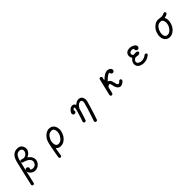

<svg xmlns="http://www.w3.org/2000/svg" viewBox="508 -2745 4984 4984"><g transform="rotate(-45 3000.0 -253.0)"><path d="M751 -521Q738 -487 708.5 -450.5Q679 -414 623 -391Q611 -386 622 -379Q675 -345 702.5 -297.5Q730 -250 730 -200Q730 -160 712 -121Q694 -82 657 -50Q626 -23 590.5 -10Q555 3 520 3Q471 3 427.5 -21.5Q384 -46 355 -94Q346 -108 343 -124Q340 -140 341 -154L260 199Q257 214 245.5 222.5Q234 231 220 231Q202 231 190.5 219Q179 207 179 191Q179 184 180 181Q188 147 201 90Q214 33 230 -37.5Q246 -108 263 -181.5Q280 -255 296 -321.5Q312 -388 324 -438Q336 -488 342 -510Q402 -737 587 -737Q651 -737 688 -710.5Q725 -684 741.5 -645Q758 -606 758 -569Q758 -541 751 -521ZM671 -545Q673 -551 674 -558.5Q675 -566 675 -574Q675 -593 666.5 -612Q658 -631 638 -643.5Q618 -656 581 -656Q467 -656 422 -488Q416 -466 405 -420.5Q394 -375 380 -316Q366 -257 350 -191Q347 -179 354 -189Q362 -200 373.5 -206.5Q385 -213 399 -213Q426 -213 442.5 -195Q459 -177 459 -154Q459 -136 448 -120Q444 -113 449 -107Q476 -80 523 -80Q562 -80 599 -105Q636 -130 647 -188Q649 -194 649 -199.5Q649 -205 649 -211Q649 -261 604 -301.5Q559 -342 476 -367Q467 -369 454.5 -372.5Q442 -376 432 -380Q407 -389 407 -417Q407 -437 419.5 -448.5Q432 -460 448 -460Q451 -460 459 -458Q468 -457 498 -447Q519 -439 539 -439Q583 -439 620.5 -468.5Q658 -498 671 -545Z M1224 226Q1205 226 1193 211Q1181 196 1184 178Q1189 151 1196 109Q1203 67 1212 18Q1221 -31 1230.5 -81Q1240 -131 1249 -175.5Q1258 -220 1266 -251Q1281 -327 1322.5 -387.5Q1364 -448 1421 -483Q1478 -518 1541 -518Q1595 -518 1635.5 -491.5Q1676 -465 1698.5 -418Q1721 -371 1721 -311Q1721 -295 1719 -279Q1717 -263 1714 -246Q1699 -169 1658 -107.5Q1617 -46 1559.5 -11Q1502 24 1438 24Q1359 24 1312 -28Q1308 -32 1306 -32Q1303 -32 1301 -25Q1295 8 1288 48.5Q1281 89 1275 127Q1269 165 1265 191Q1263 207 1251 216.5Q1239 226 1224 226ZM1438 -59Q1534 -59 1603 -181Q1618 -208 1627.5 -244Q1637 -280 1637 -315Q1637 -363 1615.5 -399Q1594 -435 1541 -435Q1516 -435 1488.5 -427.5Q1461 -420 1432.5 -394.5Q1404 -369 1374 -314Q1361 -289 1352 -253.5Q1343 -218 1343 -183Q1343 -151 1352 -122.5Q1361 -94 1382 -76.5Q1403 -59 1438 -59Z M2664 -510Q2710 -494 2729 -454.5Q2748 -415 2748 -370Q2748 -336 2739 -306Q2712 -212 2684 -120Q2656 -28 2630 52.5Q2604 133 2582 195Q2578 208 2566.5 215.5Q2555 223 2541 223Q2522 223 2510.5 209.5Q2499 196 2499 180Q2499 177 2499.5 173.5Q2500 170 2501 166Q2512 133 2531.5 75.5Q2551 18 2574 -52Q2597 -122 2618.5 -193.5Q2640 -265 2656 -327Q2660 -341 2661.5 -353.5Q2663 -366 2663 -377Q2663 -423 2636 -436Q2632 -438 2625 -440.5Q2618 -443 2607 -443Q2584 -443 2549 -423.5Q2514 -404 2472 -339Q2471 -336 2470 -334Q2469 -332 2467 -329Q2440 -235 2413 -148Q2386 -61 2365 -2Q2361 11 2349 18.5Q2337 26 2324 26Q2305 26 2293.5 12.5Q2282 -1 2282 -17Q2282 -21 2282.5 -24Q2283 -27 2284 -31Q2293 -57 2306.5 -97.5Q2320 -138 2335.5 -186Q2351 -234 2365.5 -282.5Q2380 -331 2391 -373Q2397 -399 2397 -415Q2397 -443 2381 -443Q2364 -443 2332 -404Q2328 -398 2331 -392Q2334 -387 2336 -381.5Q2338 -376 2338 -370Q2338 -347 2321.5 -331Q2305 -315 2282 -315Q2257 -315 2242.5 -331Q2228 -347 2228 -371Q2228 -385 2233.5 -400.5Q2239 -416 2250 -431Q2283 -477 2317.5 -497Q2352 -517 2383 -517Q2445 -517 2470 -460Q2473 -455 2476 -455Q2478 -455 2480 -456.5Q2482 -458 2484 -459Q2548 -518 2615 -518Q2628 -518 2640 -516.5Q2652 -515 2664 -510Z M3734 -504Q3761 -490 3776.5 -469Q3792 -448 3792 -426Q3792 -413 3786 -401Q3771 -367 3734 -367Q3710 -367 3693.5 -384Q3677 -401 3677 -424Q3677 -433 3670 -434Q3614 -441 3490 -313Q3487 -310 3487 -307Q3487 -303 3493 -301Q3525 -291 3543.5 -262.5Q3562 -234 3571.5 -202Q3581 -170 3585 -148Q3601 -60 3639 -60Q3666 -60 3702 -102Q3714 -117 3733 -117Q3749 -117 3759 -107Q3774 -92 3774 -73Q3774 -59 3763 -46Q3700 24 3636 24Q3608 24 3583.5 9.5Q3559 -5 3539 -35Q3519 -65 3510 -98.5Q3501 -132 3495.5 -160.5Q3490 -189 3482.5 -207Q3475 -225 3458 -225Q3437 -225 3397 -192Q3392 -188 3391 -182L3349 -8Q3345 7 3333 16Q3321 25 3306 25Q3288 25 3276 11.5Q3264 -2 3264 -18Q3264 -20 3264 -23Q3264 -26 3265 -28L3375 -486Q3379 -501 3391 -510Q3403 -519 3418 -519Q3435 -519 3447 -506Q3459 -493 3459 -476Q3459 -474 3459 -471Q3459 -468 3458 -466L3442 -399V-398Q3442 -395 3445 -395Q3453 -395 3465 -407Q3584 -519 3672 -519Q3706 -519 3734 -504Z M4352 -12Q4315 -33 4297.5 -66.5Q4280 -100 4280 -137Q4280 -177 4301 -216Q4322 -255 4362 -283Q4371 -288 4364 -295Q4349 -315 4342 -338Q4335 -361 4335 -383Q4335 -425 4359 -460Q4383 -495 4426 -508Q4443 -513 4460.5 -515.5Q4478 -518 4495 -518Q4534 -518 4572 -505.5Q4610 -493 4640 -470Q4660 -456 4670 -437Q4680 -418 4680 -399Q4680 -382 4671 -367Q4653 -337 4619 -337Q4592 -337 4575.5 -355.5Q4559 -374 4559 -398Q4559 -402 4559.5 -406.5Q4560 -411 4561 -415Q4562 -417 4562 -419Q4562 -424 4557 -427Q4530 -445 4498 -445Q4465 -445 4439 -427.5Q4413 -410 4413 -378Q4413 -340 4443 -320Q4448 -317 4454 -318Q4471 -320 4486 -321Q4501 -322 4514 -322Q4595 -322 4595 -274Q4595 -252 4573.5 -239.5Q4552 -227 4516 -227Q4485 -227 4447 -236Q4441 -239 4435 -236Q4398 -223 4376 -197Q4354 -171 4354 -144Q4354 -117 4377 -96Q4398 -77 4427 -67Q4456 -57 4488 -57Q4527 -57 4568 -71Q4609 -85 4643 -113Q4655 -124 4673 -124Q4691 -124 4702 -113Q4715 -101 4715 -84Q4715 -66 4702 -56Q4656 -17 4601 3Q4546 23 4490 23Q4453 23 4418.5 14.5Q4384 6 4352 -12Z M5806 -524Q5816 -513 5816 -496Q5816 -477 5801 -465Q5782 -451 5758.5 -442Q5735 -433 5704 -429Q5693 -427 5698 -418Q5721 -372 5721 -311Q5721 -295 5719 -279Q5717 -263 5714 -246Q5699 -169 5658 -107.5Q5617 -46 5559.5 -11Q5502 24 5438 24Q5383 24 5342.5 -2.5Q5302 -29 5280 -75Q5258 -121 5258 -181Q5258 -198 5260 -214.5Q5262 -231 5265 -248Q5280 -325 5321.5 -386Q5363 -447 5420.5 -482.5Q5478 -518 5541 -518Q5566 -518 5588 -512Q5592 -511 5599 -511Q5620 -510 5637.5 -508.5Q5655 -507 5669 -507Q5695 -507 5713.5 -512Q5732 -517 5750 -530Q5763 -538 5775 -538Q5794 -538 5806 -524ZM5603 -181Q5618 -208 5627.5 -244Q5637 -280 5637 -315Q5637 -363 5615.5 -399Q5594 -435 5541 -435Q5516 -435 5488.5 -427.5Q5461 -420 5432.5 -394.5Q5404 -369 5374 -314Q5361 -289 5352 -253.5Q5343 -218 5343 -183Q5343 -151 5352 -122.5Q5361 -94 5382 -76.5Q5403 -59 5438 -59Q5534 -59 5603 -181Z"/></g></svg>

Font: Kiwi Maru Medium
Style: Regular
Weight: 500
Designer: Hiroki-Chan
Version: Version 1.100